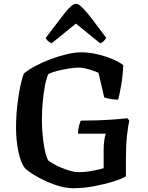

<svg xmlns="http://www.w3.org/2000/svg" viewBox="-20 -997 786 1017"><path d="M367 0Q331 0 291 -12Q251 -24 214.5 -41.5Q178 -59 151 -76.5Q124 -94 113 -105Q89 -136 77 -195.5Q65 -255 65 -321Q65 -380 71.5 -437.5Q78 -495 87.5 -540Q97 -585 107 -608Q131 -628 168.5 -648Q206 -668 249 -684Q292 -700 334.5 -710Q377 -720 410 -720Q447 -720 489 -711Q531 -702 569.5 -686.5Q608 -671 633 -652Q630 -591 621.5 -543.5Q613 -496 606 -469Q579 -470 559.5 -474Q540 -478 532 -481L502 -611Q490 -617 471 -623.5Q452 -630 432 -634.5Q412 -639 398 -639Q376 -639 345 -634Q314 -629 284 -621.5Q254 -614 236 -605Q225 -580 217.5 -539.5Q210 -499 206 -453Q202 -407 202 -367Q202 -303 210.5 -242Q219 -181 234 -149Q242 -141 261 -130Q280 -119 304 -109Q328 -99 352.5 -92Q377 -85 395 -85Q430 -85 468.5 -92Q507 -99 529 -106V-203Q529 -230 532.5 -254Q536 -278 540 -289H393Q393 -307 398 -327.5Q403 -348 408 -358Q448 -358 493.5 -359.5Q539 -361 581.5 -364Q624 -367 654 -371L665 -359Q659 -334 653 -281.5Q647 -229 647 -164V-63Q626 -50 580 -35.5Q534 -21 477.5 -10.5Q421 0 367 0ZM254 -768Q243 -772 234 -780Q225 -788 222 -796Q281 -874 321 -925.5Q361 -977 383 -977Q397 -977 420 -953Q443 -929 474 -888Q505 -847 543 -796Q539 -791 531 -781Q523 -771 510 -768L382 -872Z"/></svg>

Font: Texturina SemiBold
Style: Regular
Weight: 600
Designer: Guillermo Torres Carreño
Foundry: Omnibus-Type
Version: Version 1.002; ttfautohint (v1.8.3)